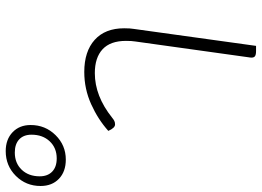

<svg xmlns="http://www.w3.org/2000/svg" viewBox="-304 -754 894 655"><g transform="rotate(-90 142.5 -427.0)"><path d="M273 -15Q273 -21 274 -25L328 -412Q330 -423 330 -444Q330 -497 301.5 -523.5Q273 -550 220 -550Q142 -550 68 -491Q62 -486 57 -483.5Q52 -481 45 -481Q33 -481 23 -504Q62 -539 114 -562.5Q166 -586 224 -586Q294 -586 333.5 -550.5Q373 -515 373 -450Q373 -429 371 -418L313 0H296Q283 0 278 -3.5Q273 -7 273 -15ZM-165 -735Q-165 -785 -130.5 -819.5Q-96 -854 -46 -854Q-6 -854 18.5 -830.5Q43 -807 43 -769Q43 -719 8.5 -684Q-26 -649 -75 -649Q-116 -649 -140.5 -672.5Q-165 -696 -165 -735ZM10 -766Q10 -793 -6 -808Q-22 -823 -51 -823Q-87 -823 -109.5 -799.5Q-132 -776 -132 -738Q-132 -711 -116 -695.5Q-100 -680 -71 -680Q-35 -680 -12.5 -704Q10 -728 10 -766Z"/></g></svg>

Font: Krub ExtraLight
Style: Italic
Weight: 275
Italic angle: -8°
Designer: Ekaluck Peanpanawate
Foundry: Cadson Demak Co.,Ltd.
Version: Version 1.000; ttfautohint (v1.6)